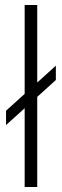

<svg xmlns="http://www.w3.org/2000/svg" viewBox="-20 -743 246 763"><path d="M78 0V-723H128V0ZM4 -246V-303L202 -482V-425Z"/></svg>

Font: Archivo SemiExpanded Thin
Style: Regular
Weight: 250
Width: 6
Designer: Hector Gatti
Foundry: Omnibus-Type
Version: Version 2.001